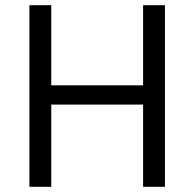

<svg xmlns="http://www.w3.org/2000/svg" viewBox="-20 -718 747 738"><path d="M530 -316H177V0H93V-698H177V-390H530V-698H614V0H530Z"/></svg>

Font: IBM Plex Sans Arabic
Style: Regular
Weight: 400
Designer: Mike Abbink, Paul van der Laan, Pieter van Rosmalen, Wael Morcos, Khajak Apelian
Foundry: Bold Monday
Version: Version 1.005